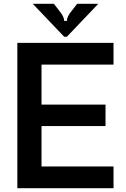

<svg xmlns="http://www.w3.org/2000/svg" viewBox="-20 -988 659 1008"><path d="M576 0H71V-763H576V-649H198V-439H534V-326H198V-114H576ZM317 -795 152 -968H263L290 -933Q317 -901 317 -878H331Q331 -901 358 -933L385 -968H496L331 -795Z"/></svg>

Font: Open Sauce Sans SemiBold
Style: Regular
Weight: 600
Designer: Alfredo Marco Pradil
Foundry: Creative Sauce Fz LLC
Version: Version 1.477